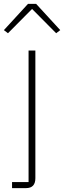

<svg xmlns="http://www.w3.org/2000/svg" viewBox="-47 -768 330 988"><path d="M15 169H100V-508H135V149Q135 200 87 200H15ZM139 -748 263 -613 242 -597 118 -722 -6 -597 -27 -613 97 -748Z"/></svg>

Font: IBM Plex Sans Thai ExtLt
Style: Regular
Weight: 200
Designer: Mike Abbink, Paul van der Laan, Pieter van Rosmalen, Ben Mitchell, Mark Frömberg
Foundry: Bold Monday
Version: Version 1.2